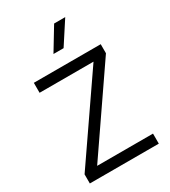

<svg xmlns="http://www.w3.org/2000/svg" viewBox="-226 -1059 1032 1167"><g transform="rotate(-30 290.0 -475.0)"><path d="M50.5 0V-64L440 -630H61.5V-700H531V-636.5L142.5 -70.5H534.5V0ZM252.5 -792 348.5 -950.5H426.5L323.5 -792Z"/></g></svg>

Font: Geologica ExtraLight
Style: Regular
Weight: 200
Designer: Sindre Bremnes, Frode Helland
Foundry: Monokrom Skriftforlag AS
Version: Version 1.010; ttfautohint (v1.8.4.7-5d5b);gftools[0.9.28]